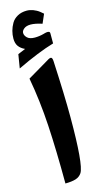

<svg xmlns="http://www.w3.org/2000/svg" viewBox="-141 -974 523 1013"><g transform="rotate(-15 120.0 -467.0)"><path d="M42 -583.3 158.7 -652.3Q174.3 -662.4 180.9 -660Q187.5 -657.6 188.5 -639.6Q198.2 -448.9 198.2 -329.8Q198.2 -72.3 172.4 -31.8Q160.6 -13.8 139.4 -7Q118.2 -0.2 82 0.2Q81.5 -179 73.5 -317.5Q65.4 -455.9 42 -583.3ZM6.3 -648.4 18.6 -723.1Q23.9 -725.6 31.7 -728.8Q39.6 -731.9 47.1 -735.1Q54.7 -738.3 60.1 -740.7Q37.6 -751 26.1 -767.1Q14.6 -783.2 14.6 -809.1Q14.6 -830.1 20 -850.3Q25.4 -870.6 36.6 -890.1Q47.9 -909.7 69.6 -921.6Q91.3 -933.6 120.1 -933.6Q128.9 -933.6 137.7 -931.9Q146.5 -930.2 155 -927Q163.6 -923.8 172.1 -919.2Q180.7 -914.6 188.7 -908.2Q196.8 -901.9 205.1 -894.5L183.6 -845.2Q146 -857.4 121.1 -857.4Q97.7 -857.4 84.7 -846.9Q71.8 -836.4 71.8 -824.7Q71.8 -810.5 84.7 -797.9Q97.7 -785.2 126 -785.2Q149.9 -785.2 175.3 -792Q175.8 -792 176.8 -792.5Q181.2 -793.9 183.8 -794.4Q186.5 -794.9 191.2 -795.9Q195.8 -796.9 198.7 -796.4Q201.7 -795.9 204.6 -795.2Q207.5 -794.4 209 -791.7Q210.4 -789.1 210.4 -784.7V-730.5Q168.5 -718.3 116.9 -697.5Q65.4 -676.8 6.3 -648.4Z"/></g></svg>

Font: Sahel FD
Style: Bold-FD
Weight: 700
Foundry: Saber Rastikerdar (saber.rastikerdar@gmail.com)
Version: Version 3.3.0